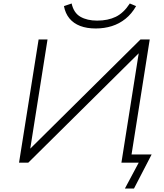

<svg xmlns="http://www.w3.org/2000/svg" viewBox="-20 -931 939 1099"><path d="M695 148 774 0H675L774 -626L773 -625L142 0H89L201 -705H252L153 -79V-80L784 -705H837L733 -47H848L747 148ZM528 -768Q477 -768 439 -782.5Q401 -797 377.5 -825.5Q354 -854 346 -896L390 -911Q402 -857 440.5 -835Q479 -813 536 -813Q598 -813 643 -835Q688 -857 723 -911L759 -896Q734 -852 698.5 -823.5Q663 -795 620 -781.5Q577 -768 528 -768Z"/></svg>

Font: Nunito Sans 7pt SemiExpanded ExtraLight
Style: Italic
Weight: 250
Width: 6
Italic angle: -9°
Designer: Vernon Adams
Foundry: Vernon Adams
Version: Version 3.101;gftools[0.9.27]